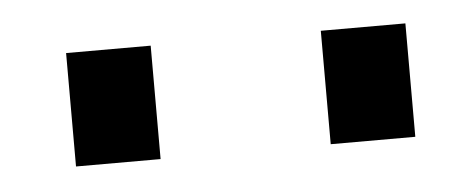

<svg xmlns="http://www.w3.org/2000/svg" viewBox="-26 -952 485 199"><g transform="rotate(-5 216.5 -853.0)"><path d="M312 -794V-912H400V-794ZM47 -794V-912H135V-794Z"/></g></svg>

Font: Tomorrow
Style: Regular
Weight: 400
Designer: Tony de Marco, Monica Rizzolli
Foundry: Just in Type
Version: Version 2.002